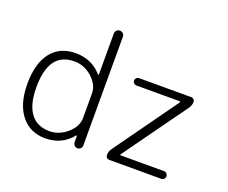

<svg xmlns="http://www.w3.org/2000/svg" viewBox="-120 -959 1340 1127"><g transform="rotate(20 550.5 -396.0)"><path d="M262.7 -71.3Q323.2 -71.3 373 -114.7Q422.9 -158.2 422.9 -212.9V-364.3Q422.9 -418 374 -462.4Q325.2 -506.8 262.7 -506.8Q103.5 -506.8 103.5 -289.1Q103.5 -180.7 144.5 -126Q185.5 -71.3 262.7 -71.3ZM479.5 -739.3V-59.6Q479.5 -48.8 471.2 -41Q462.9 -33.2 452.1 -33.2Q441.4 -33.2 433.6 -41Q425.8 -48.8 424.8 -59.6V-99.6Q424.8 -101.6 422.9 -102.1Q420.9 -102.5 419.9 -101.6Q357.4 -23.4 253.9 -23.4Q158.2 -23.4 102.5 -93.8Q46.9 -164.1 46.9 -289.1Q46.9 -417 101.1 -485.8Q155.3 -554.7 253.9 -554.7Q308.6 -554.7 354.5 -532.2Q392.6 -511.7 418 -481.4Q418.9 -480.5 420.9 -481Q422.9 -481.4 422.9 -483.4V-739.3Q422.9 -751 431.2 -759.3Q439.5 -767.6 451.2 -767.6Q462.9 -767.6 471.2 -759.3Q479.5 -751 479.5 -739.3ZM652.3 -543.9H978.5Q987.3 -543.9 993.7 -537.6Q1000 -531.2 1000 -522.5Q1000 -501 987.3 -482.4L703.1 -86.9Q701.2 -85 702.1 -83Q703.1 -81.1 706.1 -81.1H976.6Q986.3 -81.1 993.2 -73.7Q1000 -66.4 1000 -56.6Q1000 -46.9 993.2 -40Q986.3 -33.2 976.6 -33.2H651.4Q641.6 -33.2 635.3 -39.6Q628.9 -45.9 628.9 -55.7Q628.9 -78.1 641.6 -95.7L924.8 -491.2Q926.8 -493.2 925.8 -495.6Q924.8 -498 921.9 -498H652.3Q642.6 -498 635.7 -504.9Q628.9 -511.7 628.9 -521Q628.9 -530.3 635.7 -537.1Q642.6 -543.9 652.3 -543.9Z"/></g></svg>

Font: irohamaru Light
Style: Regular
Weight: 200
Designer: [Source Han Sans]
Ryoko NISHIZUKA  (kana & ideographs); Paul D. Hunt (Latin, Greek & Cyrillic); Wenlong ZHANG  (bopomofo
Version: Version 1.01